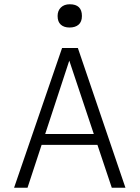

<svg xmlns="http://www.w3.org/2000/svg" viewBox="-20 -880 654 900"><path d="M126 -201 145 -252H446L475 -201ZM109 0H46L271 -655H311L315 -627L182 -222ZM568 0H504L429 -224L293 -631L300 -655H345ZM306 -751Q280 -751 265 -764.5Q250 -778 250 -805Q250 -830 265.5 -845Q281 -860 307 -860Q364 -860 364 -805Q364 -778 348.5 -764.5Q333 -751 306 -751Z"/></svg>

Font: Intel One Mono Light
Style: Regular
Weight: 300
Monospace: yes
Designer: Fred Shallcrass
Foundry: Frere-Jones Type LLC
Version: Version 1.004